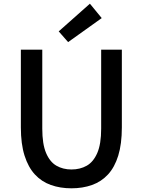

<svg xmlns="http://www.w3.org/2000/svg" viewBox="-20 -1006 773 1040"><path d="M367 14Q306 14 255.5 -4Q205 -22 169 -61Q133 -100 113 -163Q93 -226 93 -316V-737H209V-309Q209 -226 229.5 -177.5Q250 -129 285.5 -108.5Q321 -88 367 -88Q414 -88 450 -108.5Q486 -129 507 -177.5Q528 -226 528 -309V-737H640V-316Q640 -226 620.5 -163Q601 -100 565 -61Q529 -22 478.5 -4Q428 14 367 14ZM349 -778 298 -836 467 -986 531 -908Z"/></svg>

Font: Noto Sans SC Medium
Style: Regular
Weight: 500
Designer: Ryoko NISHIZUKA  (kana, bopomofo & ideographs); Paul D. Hunt (Latin, Greek & Cyrillic); Sandoll Communications , Soo-you
Foundry: Adobe
Version: Version 2.004-H2;hotconv 1.0.118;makeotfexe 2.5.65603